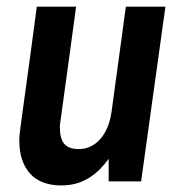

<svg xmlns="http://www.w3.org/2000/svg" viewBox="-20 -546 541 578"><path d="M38.1 -123Q38.1 -129.9 38.6 -136.5Q39.1 -143.1 40.8 -156.7Q42.5 -170.4 45.9 -195.1Q49.3 -219.7 55.2 -262.2Q61 -304.7 69.8 -368.9Q78.6 -433.1 90.8 -525.9H209Q197.3 -439.5 189.2 -379.4Q181.2 -319.3 175.5 -279.8Q169.9 -240.2 167 -217.8Q164.1 -195.3 162.4 -183.8Q160.6 -172.4 160.4 -168.7Q160.2 -165 160.2 -163.1Q160.2 -128.4 173.6 -112.8Q187 -97.2 217.8 -97.2Q235.4 -97.2 251.5 -104.5Q267.6 -111.8 280.8 -126.2Q293.9 -140.6 303 -161.6Q312 -182.6 315.9 -210L358.9 -525.9H478L404.8 0H307.1V-67.9Q294.9 -50.8 280.5 -36.4Q266.1 -22 248.8 -11Q231.4 0 210.7 6.1Q189.9 12.2 165 12.2Q102.1 12.2 70.1 -23.9Q38.1 -60.1 38.1 -123Z"/></svg>

Font: Archivo Narrow
Style: Bold Italic
Weight: 700
Italic angle: -8°
Designer: Hector Gatti
Foundry: Hector Gatti
Version: 1.002; ttfautohint (v0.8)